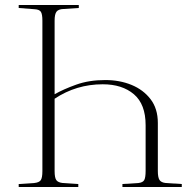

<svg xmlns="http://www.w3.org/2000/svg" viewBox="-20 -750 774 770"><path d="M55 0V-12L117 -16Q137 -18 143.5 -27.5Q150 -37 150 -64V-667Q150 -693 144 -702.5Q138 -712 119 -713L55 -718V-730H296V-718L234 -714Q214 -713 206.5 -703Q199 -693 199 -667V-372Q234 -392 285.5 -410.5Q337 -429 402 -429Q460 -429 507.5 -409.5Q555 -390 584 -352Q613 -314 613 -257V-64Q613 -39 619.5 -28.5Q626 -18 645 -16L709 -12V0H471V-12L535 -16Q553 -18 558.5 -28Q564 -38 564 -65V-248Q564 -332 517 -372Q470 -412 392 -412Q286 -412 199 -354V-64Q199 -37 206 -27.5Q213 -18 232 -16L294 -12V0Z"/></svg>

Font: Literata 72pt ExtraLight
Style: Regular
Weight: 200
Designer: Latin by Veronika Burian and Jose Scaglione. Greek by Irene Vlachou. Cyrillic by Vera Evstafieva.
Foundry: TypeTogether
Version: Version 3.002